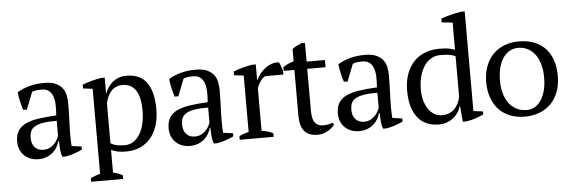

<svg xmlns="http://www.w3.org/2000/svg" viewBox="-52 -842 3546 1192"><g transform="rotate(-5 1721.0 -246.0)"><path d="M368.2 -117.2Q368.2 -97.7 368.9 -83.3Q369.6 -68.8 370.6 -52.7L432.1 -43.9V-24.9Q410.2 -13.7 382.8 -4.6Q355.5 4.4 330.6 8.8H307.6Q299.3 -12.2 297.4 -36.6Q295.4 -61 294.4 -90.3H290.5Q286.6 -72.3 276.4 -54.2Q266.1 -36.1 249.5 -21.5Q232.9 -6.8 210.2 2.2Q187.5 11.2 159.2 11.2Q132.3 11.2 109.6 2.4Q86.9 -6.3 70.6 -22.2Q54.2 -38.1 45.2 -60.1Q36.1 -82 36.1 -108.9Q36.1 -150.4 52.7 -176.5Q69.3 -202.6 101.6 -217.8Q133.8 -232.9 181.6 -239.7Q229.5 -246.6 292 -250Q295.4 -288.1 293.9 -319.1Q292.5 -350.1 283.7 -372.1Q274.9 -394 258.3 -406Q241.7 -418 214.8 -418Q202.1 -418 186.8 -416.5Q171.4 -415 155.8 -409.2L113.8 -302.2H90.8Q82 -329.1 75.4 -357.7Q68.8 -386.2 66.4 -414.1Q100.1 -434.6 141.8 -446Q183.6 -457.5 234.9 -457.5Q280.3 -457.5 307.4 -444.6Q334.5 -431.6 349.1 -411.4Q363.8 -391.1 368.2 -365.7Q372.6 -340.3 372.6 -315.4Q372.6 -262.2 370.4 -212.6Q368.2 -163.1 368.2 -117.2ZM194.8 -44.4Q217.3 -44.4 234.4 -53.2Q251.5 -62 263.2 -74.5Q274.9 -86.9 282 -100.3Q289.1 -113.8 292 -122.6V-216.3Q239.7 -216.8 206.8 -211.2Q173.8 -205.6 154.8 -194.1Q135.7 -182.6 128.7 -165.3Q121.6 -147.9 121.6 -125.5Q121.6 -86.9 141.4 -65.7Q161.1 -44.4 194.8 -44.4Z M671.4 179.2H472.2V156.2Q488.3 149.4 502.9 143.8Q517.6 138.2 531.7 134.8V-395L472.2 -402.3V-425.3Q501.5 -437.5 531.5 -445.1Q561.5 -452.6 589.8 -457.5H612.3V-357.4H612.8Q621.6 -379.9 634 -398.2Q646.5 -416.5 663.1 -429.7Q679.7 -442.9 700.4 -450.2Q721.2 -457.5 747.1 -457.5Q787.1 -457.5 818.1 -444.8Q849.1 -432.1 870.6 -404.8Q892.1 -377.4 903.3 -335Q914.6 -292.5 914.6 -233.4Q914.6 -176.8 899.7 -131.3Q884.8 -85.9 857.4 -54.2Q830.1 -22.5 791.3 -5.6Q752.4 11.2 705.1 11.2Q689 11.2 676.5 10Q664.1 8.8 653.3 6.6Q642.6 4.4 632.8 1Q623 -2.4 612.3 -6.8V134.8Q626.5 137.2 640.6 142.1Q654.8 147 671.4 156.2ZM718.8 -402.3Q696.8 -402.3 679.4 -395Q662.1 -387.7 648.9 -374Q635.7 -360.4 626.7 -341.3Q617.7 -322.3 612.3 -298.3V-48.3Q627.9 -38.6 647.9 -33.7Q668 -28.8 700.7 -28.8Q730.5 -28.8 754.2 -44.2Q777.8 -59.6 794.4 -86.9Q811 -114.3 819.8 -151.6Q828.6 -189 828.6 -233.4Q828.6 -270 822.8 -301Q816.9 -332 803.7 -354.5Q790.5 -377 769.5 -389.6Q748.5 -402.3 718.8 -402.3Z M1312 -117.2Q1312 -97.7 1312.7 -83.3Q1313.5 -68.8 1314.5 -52.7L1376 -43.9V-24.9Q1354 -13.7 1326.7 -4.6Q1299.3 4.4 1274.4 8.8H1251.5Q1243.2 -12.2 1241.2 -36.6Q1239.3 -61 1238.3 -90.3H1234.4Q1230.5 -72.3 1220.2 -54.2Q1210 -36.1 1193.4 -21.5Q1176.8 -6.8 1154.1 2.2Q1131.3 11.2 1103 11.2Q1076.2 11.2 1053.5 2.4Q1030.8 -6.3 1014.4 -22.2Q998 -38.1 989 -60.1Q980 -82 980 -108.9Q980 -150.4 996.6 -176.5Q1013.2 -202.6 1045.4 -217.8Q1077.6 -232.9 1125.5 -239.7Q1173.3 -246.6 1235.8 -250Q1239.3 -288.1 1237.8 -319.1Q1236.3 -350.1 1227.5 -372.1Q1218.8 -394 1202.1 -406Q1185.5 -418 1158.7 -418Q1146 -418 1130.6 -416.5Q1115.2 -415 1099.6 -409.2L1057.6 -302.2H1034.7Q1025.9 -329.1 1019.3 -357.7Q1012.7 -386.2 1010.3 -414.1Q1043.9 -434.6 1085.7 -446Q1127.4 -457.5 1178.7 -457.5Q1224.1 -457.5 1251.2 -444.6Q1278.3 -431.6 1293 -411.4Q1307.6 -391.1 1312 -365.7Q1316.4 -340.3 1316.4 -315.4Q1316.4 -262.2 1314.2 -212.6Q1312 -163.1 1312 -117.2ZM1138.7 -44.4Q1161.1 -44.4 1178.2 -53.2Q1195.3 -62 1207 -74.5Q1218.8 -86.9 1225.8 -100.3Q1232.9 -113.8 1235.8 -122.6V-216.3Q1183.6 -216.8 1150.6 -211.2Q1117.7 -205.6 1098.6 -194.1Q1079.6 -182.6 1072.5 -165.3Q1065.4 -147.9 1065.4 -125.5Q1065.4 -86.9 1085.2 -65.7Q1105 -44.4 1138.7 -44.4Z M1605 -379.9Q1600.1 -377.4 1593.5 -372.1Q1586.9 -366.7 1580.1 -358.2Q1573.2 -349.6 1566.4 -337.6Q1559.6 -325.7 1553.7 -309.6V-43.9Q1571.8 -41.5 1589.4 -36.6Q1606.9 -31.7 1625 -22V0H1413.6V-22Q1430.7 -31.2 1444.8 -35.6Q1459 -40 1473.1 -43.9V-395L1413.6 -402.3V-425.3Q1443.4 -437.5 1473.4 -445.1Q1503.4 -452.6 1531.2 -457.5H1553.7V-362.8H1557.1Q1565.4 -380.4 1579.3 -398.4Q1593.3 -416.5 1611.6 -430.7Q1629.9 -444.8 1651.9 -452.6Q1673.8 -460.4 1698.2 -457.5Q1704.1 -446.3 1709 -432.6Q1713.9 -418.9 1718.8 -403.3V-379.9Z M1722.7 -425.3Q1738.8 -436 1754.2 -443.4Q1769.5 -450.7 1789.6 -456.1V-532.2Q1800.8 -542 1816.2 -549.6Q1831.5 -557.1 1847.2 -564H1869.6V-447.3H1983.9V-402.3H1869.6V-143.1Q1869.6 -89.4 1886.5 -66.9Q1903.3 -44.4 1937.5 -44.4Q1954.1 -44.4 1968.3 -46.9Q1982.4 -49.3 1999 -55.2L2005.4 -42Q1998.5 -34.2 1988.5 -24.9Q1978.5 -15.6 1965.3 -7.6Q1952.1 0.5 1935.8 5.9Q1919.4 11.2 1898.9 11.2Q1845.2 11.2 1817.4 -19.5Q1789.6 -50.3 1789.6 -117.7V-402.3H1722.7Z M2366.7 -117.2Q2366.7 -97.7 2367.4 -83.3Q2368.2 -68.8 2369.1 -52.7L2430.7 -43.9V-24.9Q2408.7 -13.7 2381.3 -4.6Q2354 4.4 2329.1 8.8H2306.2Q2297.9 -12.2 2295.9 -36.6Q2293.9 -61 2293 -90.3H2289.1Q2285.2 -72.3 2274.9 -54.2Q2264.6 -36.1 2248 -21.5Q2231.4 -6.8 2208.7 2.2Q2186 11.2 2157.7 11.2Q2130.9 11.2 2108.2 2.4Q2085.4 -6.3 2069.1 -22.2Q2052.7 -38.1 2043.7 -60.1Q2034.7 -82 2034.7 -108.9Q2034.7 -150.4 2051.3 -176.5Q2067.9 -202.6 2100.1 -217.8Q2132.3 -232.9 2180.2 -239.7Q2228 -246.6 2290.5 -250Q2293.9 -288.1 2292.5 -319.1Q2291 -350.1 2282.2 -372.1Q2273.4 -394 2256.8 -406Q2240.2 -418 2213.4 -418Q2200.7 -418 2185.3 -416.5Q2169.9 -415 2154.3 -409.2L2112.3 -302.2H2089.4Q2080.6 -329.1 2074 -357.7Q2067.4 -386.2 2064.9 -414.1Q2098.6 -434.6 2140.4 -446Q2182.1 -457.5 2233.4 -457.5Q2278.8 -457.5 2305.9 -444.6Q2333 -431.6 2347.7 -411.4Q2362.3 -391.1 2366.7 -365.7Q2371.1 -340.3 2371.1 -315.4Q2371.1 -262.2 2368.9 -212.6Q2366.7 -163.1 2366.7 -117.2ZM2193.4 -44.4Q2215.8 -44.4 2232.9 -53.2Q2250 -62 2261.7 -74.5Q2273.4 -86.9 2280.5 -100.3Q2287.6 -113.8 2290.5 -122.6V-216.3Q2238.3 -216.8 2205.3 -211.2Q2172.4 -205.6 2153.3 -194.1Q2134.3 -182.6 2127.2 -165.3Q2120.1 -147.9 2120.1 -125.5Q2120.1 -86.9 2139.9 -65.7Q2159.7 -44.4 2193.4 -44.4Z M2791.5 -88.4Q2786.6 -68.8 2774.9 -50.5Q2763.2 -32.2 2745.6 -18.1Q2728 -3.9 2704.8 4.6Q2681.6 13.2 2653.8 13.2Q2614.3 13.2 2581.5 -0.2Q2548.8 -13.7 2525.4 -41.3Q2502 -68.8 2488.8 -111.1Q2475.6 -153.3 2475.6 -211.4Q2475.6 -272 2492.4 -317.6Q2509.3 -363.3 2538.8 -393.8Q2568.4 -424.3 2608.6 -439.7Q2648.9 -455.1 2696.3 -455.1Q2712.9 -455.1 2726.1 -454.3Q2739.3 -453.6 2750.5 -451.9Q2761.7 -450.2 2772.2 -447.3Q2782.7 -444.3 2793.9 -440.4V-609.9L2726.1 -616.7V-640.1Q2738.8 -645.5 2754.4 -650.1Q2770 -654.8 2786.6 -658.9Q2803.2 -663.1 2819.8 -666.5Q2836.4 -669.9 2852.1 -672.4H2874.5V-51.3L2933.6 -43.9V-24.9Q2907.7 -12.7 2880.1 -3.7Q2852.5 5.4 2825.7 8.8H2803.2L2794.9 -88.4ZM2678.2 -42.5Q2702.1 -42.5 2721.4 -50Q2740.7 -57.6 2755.1 -71.5Q2769.5 -85.4 2779.3 -104.7Q2789.1 -124 2793.9 -147.5V-399.4Q2778.3 -408.2 2755.6 -411.9Q2732.9 -415.5 2700.2 -415.5Q2669.9 -415.5 2644.5 -401.6Q2619.1 -387.7 2600.6 -361.3Q2582 -335 2571.5 -297.1Q2561 -259.3 2561 -211.4Q2561 -174.8 2569.6 -144Q2578.1 -113.3 2593.5 -90.6Q2608.9 -67.9 2630.4 -55.2Q2651.9 -42.5 2678.2 -42.5Z M2969.2 -223.1Q2969.2 -279.3 2986.1 -323Q3002.9 -366.7 3032.7 -396.5Q3062.5 -426.3 3103.3 -441.9Q3144 -457.5 3191.4 -457.5Q3247.1 -457.5 3289.1 -440.7Q3331.1 -423.8 3359.1 -393.1Q3387.2 -362.3 3401.4 -319.1Q3415.5 -275.9 3415.5 -223.1Q3415.5 -167 3398.7 -123.3Q3381.8 -79.6 3352.1 -49.8Q3322.3 -20 3281 -4.4Q3239.7 11.2 3191.4 11.2Q3138.2 11.2 3096.9 -5.6Q3055.7 -22.5 3027.3 -53.2Q2999 -84 2984.1 -127.2Q2969.2 -170.4 2969.2 -223.1ZM3055.2 -223.1Q3055.2 -182.6 3064.7 -147.2Q3074.2 -111.8 3093.3 -85.4Q3112.3 -59.1 3140.9 -43.9Q3169.4 -28.8 3207.5 -28.8Q3231 -28.8 3253.2 -40.5Q3275.4 -52.2 3292.5 -76.2Q3309.6 -100.1 3319.8 -136.7Q3330.1 -173.3 3330.1 -223.1Q3330.1 -264.2 3320.6 -299.8Q3311 -335.4 3292.7 -361.6Q3274.4 -387.7 3247.1 -402.8Q3219.7 -418 3184.6 -418Q3158.7 -418 3135.3 -406.2Q3111.8 -394.5 3094 -370.6Q3076.2 -346.7 3065.7 -309.8Q3055.2 -272.9 3055.2 -223.1Z"/></g></svg>

Font: PT Astra Serif
Style: Regular
Weight: 400
Designer: A.Korolkova, I. Chaeva
Foundry: ParaType Ltd
Version: Version 1.002